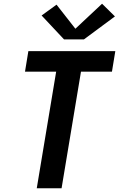

<svg xmlns="http://www.w3.org/2000/svg" viewBox="-20 -1009 640 1029"><path d="M177 0 281 -625H114L132 -735H598L580 -625H414L310 0ZM430 -798H323L203 -926L283 -984L384 -855L527 -989L596 -921Z"/></svg>

Font: Iosevka SS04 XBd Ex Obl
Style: Regular
Weight: 800
Width: 7
Italic angle: -9°
Monospace: yes
Designer: Belleve Invis
Foundry: Belleve Invis
Version: Version 19.0.0; ttfautohint (v1.8.4)